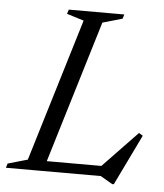

<svg xmlns="http://www.w3.org/2000/svg" viewBox="-71 -721 680 795"><g transform="rotate(5 269.0 -323.0)"><path d="M326 -633.5 134 0H-19.5L-14 -18L68 -41.5L248 -635L177 -657L183 -675H413.5L408 -657ZM364.5 -32.5 517 -191.5 533.5 -181.5 431.5 29H424.5L375 0H94.5L108.5 -42H403Z"/></g></svg>

Font: Newsreader 24pt
Style: Italic
Weight: 400
Italic angle: -17°
Designer: Hugues Gentile
Foundry: Production Type
Version: Version 1.003